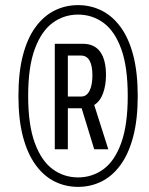

<svg xmlns="http://www.w3.org/2000/svg" viewBox="-20 -718 582 750"><path d="M285 12Q236 12 193.5 -9Q151 -30 119 -74Q87 -118 69.5 -185Q52 -252 52 -343Q52 -435 69.5 -502Q87 -569 119 -612.5Q151 -656 193.5 -677Q236 -698 285 -698Q334 -698 376.5 -677Q419 -656 451 -612.5Q483 -569 500.5 -502Q518 -435 518 -343Q518 -252 500.5 -185Q483 -118 451 -74Q419 -30 376.5 -9Q334 12 285 12ZM285 -25Q340 -25 384 -57Q428 -89 453.5 -159.5Q479 -230 479 -343Q479 -457 453.5 -527Q428 -597 384 -629Q340 -661 285 -661Q230 -661 186 -629Q142 -597 116 -527Q90 -457 90 -343Q90 -230 116 -159.5Q142 -89 186 -57Q230 -25 285 -25ZM194 -135V-547H303Q349 -547 371.5 -515.5Q394 -484 394 -425Q394 -385 382.5 -353.5Q371 -322 348 -308L403 -135H348L299 -295H245V-135ZM245 -341H298Q318 -341 329.5 -363Q341 -385 341 -424Q341 -461 330 -481Q319 -501 296 -501H245Z"/></svg>

Font: Archivo ExtraCondensed Light
Style: Italic
Weight: 300
Width: 2
Italic angle: -10°
Designer: Hector Gatti
Foundry: Omnibus-Type
Version: Version 2.001